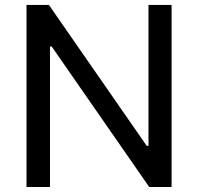

<svg xmlns="http://www.w3.org/2000/svg" viewBox="-20 -747 791 767"><path d="M665.5 -727.3H573.2V-164.4H566.1L175.4 -727.3H85.9V0H179.7V-561.4H186.4L576 0H665.5Z"/></svg>

Font: GiG Sans Text
Style: Regular
Weight: 400
Designer: Andreas Faust
Version: Version 1.100;FEAKit 1.0